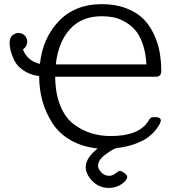

<svg xmlns="http://www.w3.org/2000/svg" viewBox="-20 -714 834 936"><path d="M26.9 -504.9Q26.9 -530.8 41 -542Q55.2 -553.2 69.8 -553.2Q87.9 -553.2 100.3 -541Q112.8 -528.8 112.8 -509.8Q112.8 -489.7 91.8 -472.2Q114.7 -416 174.8 -402.8Q188 -528.8 267.1 -611.3Q346.2 -693.8 476.1 -693.8Q543 -693.8 595 -673.8Q647 -653.8 678.5 -622.3Q710 -590.8 730.5 -546.4Q751 -502 758.5 -458.5Q766.1 -415 766.1 -367.2Q766.1 -341.3 742.2 -339.8H249Q250 -255.9 274.9 -196.5Q299.8 -137.2 341.3 -107.2Q382.8 -77.1 426.5 -64Q470.2 -50.8 519 -50.8Q655.3 -50.8 701.2 -121.1Q710.9 -137.2 715.6 -140.1Q720.2 -143.1 735.8 -143.1Q763.7 -143.1 764.2 -127Q764.2 -121.1 758.5 -109.6Q752.9 -98.1 739 -80.6Q725.1 -63 704.6 -46.9Q684.1 -30.8 648.4 -16.4Q612.8 -2 569.8 4.9Q565.9 5.9 559.6 6.3Q553.2 6.8 550 7.3Q546.9 7.8 542 9.5Q537.1 11.2 532 14.2Q526.9 17.1 519 22Q511.2 26.9 501 34.2Q458 64 458 92.8Q458 109.9 474.1 126.5Q490.2 143.1 512.2 143.1Q528.3 143.1 543.2 131.1Q558.1 119.1 564 119.1Q571.8 119.1 585.9 129.2Q600.1 139.2 600.1 148.9Q600.1 164.1 573.5 183.1Q546.9 202.1 511.2 202.1Q462.4 202.1 430.2 168.5Q397.9 134.8 397.9 100.1Q397.9 56.2 456.1 9.8Q380.9 2 324.5 -30.5Q268.1 -63 235.6 -113.5Q203.1 -164.1 187 -221.4Q170.9 -278.8 170.9 -342.8Q125 -349.6 93.5 -371.3Q62 -393.1 49.1 -420.7Q36.1 -448.2 31.5 -468Q26.9 -487.8 26.9 -504.9ZM252 -399.9H693.8Q690.9 -457 675.5 -500.5Q660.2 -543.9 638.2 -568.4Q616.2 -592.8 587.2 -608.9Q558.1 -625 531.5 -629.9Q504.9 -634.8 476.1 -634.8Q377.9 -634.8 321 -571.8Q264.2 -508.8 252 -399.9Z"/></svg>

Font: CMU Concrete
Style: Roman
Weight: 500
Version: Version 0.7.0